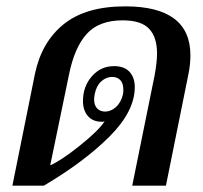

<svg xmlns="http://www.w3.org/2000/svg" viewBox="-20 -584 638 604"><path d="M90 -352Q111 -452 180.5 -508Q250 -564 374 -564Q579 -564 579 -410Q579 -382 573 -352L502 0H396L466 -345Q474 -387 474 -416Q474 -467 449 -493.5Q424 -520 366 -520Q291 -520 252.5 -477Q214 -434 197 -349L138 -64Q171 -78 230 -125Q289 -172 309 -202Q306 -201 300 -201Q272 -201 256.5 -219Q241 -237 241 -266Q241 -312 269 -344Q297 -376 339 -376Q371 -376 387.5 -358Q404 -340 404 -310Q404 -234 324.5 -154.5Q245 -75 118 0H19ZM367 -288Q368 -293 368 -302Q368 -322 358.5 -332Q349 -342 333 -342Q314 -342 298.5 -328Q283 -314 278 -288Q276 -276 276 -272Q276 -253 285.5 -243Q295 -233 311 -233Q329 -233 345 -247.5Q361 -262 367 -288Z"/></svg>

Font: Trirong Medium
Style: Italic
Weight: 500
Italic angle: -12°
Designer: Katatrad Team
Foundry: CadsonDemak
Version: Version 1.001